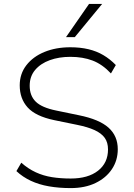

<svg xmlns="http://www.w3.org/2000/svg" viewBox="-20 -955 687 983"><path d="M342 8Q282 8 230.5 -1Q179 -10 137.5 -29.5Q96 -49 64 -79L89 -122Q124 -91 163 -73Q202 -55 246 -48Q290 -41 342 -41Q431 -41 482 -81Q533 -121 533 -190Q533 -226 516 -249.5Q499 -273 464 -289Q429 -305 374 -316L257 -340Q162 -360 121.5 -405Q81 -450 81 -518Q81 -577 115 -621Q149 -665 207.5 -689Q266 -713 340 -713Q391 -713 433 -703Q475 -693 509.5 -672.5Q544 -652 573 -622L548 -579Q504 -626 454 -645Q404 -664 340 -664Q282 -664 235 -647Q188 -630 160 -597Q132 -564 132 -516Q132 -465 163 -434.5Q194 -404 268 -389L384 -365Q488 -344 535.5 -301.5Q583 -259 583 -191Q583 -134 553 -89Q523 -44 469 -18Q415 8 342 8ZM318 -765 436 -935H503L363 -765Z"/></svg>

Font: Nunito Sans 7pt ExtraLight
Style: Regular
Weight: 250
Designer: Vernon Adams
Foundry: Vernon Adams
Version: Version 3.101;gftools[0.9.27]